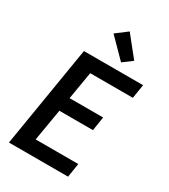

<svg xmlns="http://www.w3.org/2000/svg" viewBox="-234 -1097 1067 1209"><g transform="rotate(30 300.0 -493.0)"><path d="M33 0 154 -735H584L568 -634H258L224 -433H468L452 -332H208L169 -101H479L463 0ZM392 -790 260 -924 342 -986 459 -840Z"/></g></svg>

Font: Iosevka Extended Oblique
Style: Bold
Weight: 700
Width: 7
Italic angle: -9°
Monospace: yes
Designer: Belleve Invis
Foundry: Belleve Invis
Version: Version 32.5.0; ttfautohint (v1.8.4)